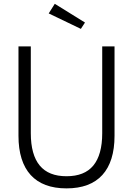

<svg xmlns="http://www.w3.org/2000/svg" viewBox="-20 -1000 716 1034"><path d="M338.2 14.5Q401.8 14.5 450.2 -3.6Q498.6 -21.8 531.1 -57.5Q563.6 -93.2 580.2 -146.1Q596.8 -199.1 596.8 -268.6V-750H530.5V-282.7Q530.5 -224.5 518.4 -180.9Q506.4 -137.3 482.5 -108.4Q458.6 -79.5 422.5 -65.2Q386.4 -50.9 338.2 -50.9Q290 -50.9 254.1 -65.2Q218.2 -79.5 194.1 -108.4Q170 -137.3 158 -180.9Q145.9 -224.5 145.9 -282.7V-750H79.5V-268.6Q79.5 -199.1 96.1 -146.1Q112.7 -93.2 145.2 -57.5Q177.7 -21.8 226.1 -3.6Q274.5 14.5 338.2 14.5ZM437.7 -878.6 275 -979.5 242.3 -927.7 415.5 -844.5Z"/></svg>

Font: Spartan MB
Style: Regular
Weight: 212
Designer: Matt Bailey, Mirko Velimirovic
Foundry: Matt Bailey
Version: Version 1.005